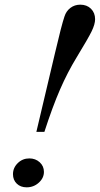

<svg xmlns="http://www.w3.org/2000/svg" viewBox="-20 -800 431 830"><path d="M171.9 -230H137.2L217.8 -570.8Q246.1 -691.9 258.8 -729Q266.1 -752 284.4 -765.9Q302.7 -779.8 327.1 -779.8Q355.5 -779.8 373.3 -762.2Q391.1 -744.6 391.1 -716.8Q391.1 -695.3 376 -664.3Q360.8 -633.3 312 -553.2Q271.5 -486.8 239.3 -412.6Q207 -338.4 171.9 -230ZM106.9 -115.2Q133.3 -115.2 151.6 -98.6Q169.9 -82 169.9 -57.1Q169.9 -30.3 147.7 -10.3Q125.5 9.8 95.2 9.8Q68.8 9.8 52.5 -6.1Q36.1 -22 36.1 -46.9Q36.1 -74.7 56.9 -95Q77.6 -115.2 106.9 -115.2Z"/></svg>

Font: Libre Caslon Text
Style: Italic
Weight: 400
Italic angle: -25°
Designer: Pablo Impallari, Rodrigo Fuenzalida
Foundry: Pablo Impallari, Rodrigo Fuenzalida
Version: Version 1.002